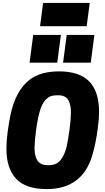

<svg xmlns="http://www.w3.org/2000/svg" viewBox="-20 -1284 720 1318"><path d="M575 -1104H255L276 -1264H596ZM373 -854H183L208 -1044H398ZM603 -854H413L438 -1044H628ZM300 14Q157 14 90.5 -57Q24 -128 24 -265Q24 -315 32.5 -378Q41 -441 50 -486Q86 -668 192 -743Q266 -794 385 -794Q526 -794 593 -724.5Q660 -655 660 -515Q660 -467 652 -410Q638 -298 613 -216Q544 14 300 14ZM316 -150Q366 -150 394.5 -183.5Q423 -217 438 -280Q448 -327 457 -392Q466 -457 467 -512Q467 -565 448.5 -597.5Q430 -630 379 -630Q356 -630 340 -627Q324 -624 311 -615Q278 -592 259.5 -540.5Q241 -489 227 -387Q218 -319 217 -268Q217 -150 305 -150Z"/></svg>

Font: Tanohe Sans ExtraBold
Style: Italic
Weight: 800
Designer: Village Type and Design LLC & Cristiano Sobral
Foundry: Cooper Hewitt Smithsonian Design Museum
Version: Version 1.00;September 29, 2021;FontCreator 13.0.0.2655 64-b